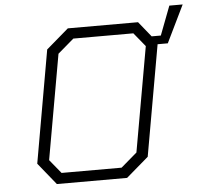

<svg xmlns="http://www.w3.org/2000/svg" viewBox="-55 -860 965 918"><g transform="rotate(-5 427.5 -401.5)"><path d="M181 0 96 -105 191 -645 298 -737H635L694 -664H738L791 -803H855L768 -624H719L625 -92L518 0ZM208 -51H496L573 -117L662 -620L608 -686H320L243 -620L154 -117Z"/></g></svg>

Font: Tomorrow Light
Style: Italic
Weight: 300
Italic angle: -10°
Designer: Tony de Marco, Monica Rizzolli
Foundry: Just in Type
Version: Version 2.002